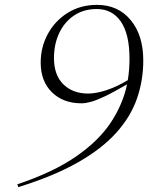

<svg xmlns="http://www.w3.org/2000/svg" viewBox="-20 -745 640 788"><path d="M55 23 51 11.5Q198.5 -38 291.8 -102.5Q385 -167 434.8 -242.2Q484.5 -317.5 501.5 -399Q444 -365.5 409 -349Q374 -332.5 352.5 -326.8Q331 -321 314 -321Q239.5 -321 193.2 -366.2Q147 -411.5 147 -488Q147 -552 176.5 -606Q206 -660 258.2 -692.5Q310.5 -725 378 -725Q464.5 -725 516.2 -662.8Q568 -600.5 568 -497Q568 -414.5 542 -340Q516 -265.5 456.8 -199.8Q397.5 -134 299 -78Q200.5 -22 55 23ZM201.5 -506.5Q201.5 -437.5 239.5 -399.5Q277.5 -361.5 340.5 -361Q375 -361 417.8 -375.2Q460.5 -389.5 504.5 -416Q511.5 -458 511.5 -504Q511.5 -605 476 -656.5Q440.5 -708 377 -708Q324 -708 284.5 -681.8Q245 -655.5 223.2 -609.8Q201.5 -564 201.5 -506.5Z"/></svg>

Font: Newsreader 72pt Light
Style: Italic
Weight: 300
Italic angle: -17°
Designer: Hugues Gentile
Foundry: Production Type
Version: Version 1.003; ttfautohint (v1.8.3)